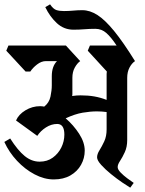

<svg xmlns="http://www.w3.org/2000/svg" viewBox="-42 -849 671 886"><path d="M253 -798Q275 -798 296 -800Q317 -802 338 -802Q373 -802 408 -779.5Q443 -757 485 -705.5Q527 -654 581 -567Q566 -557 555.5 -537Q545 -517 545 -490V-203Q545 -171 534 -147Q523 -123 512 -106.5Q501 -90 501 -78Q501 -67 514.5 -53Q528 -39 545.5 -26Q563 -13 575 -5L559 17Q547 10 522 -7Q497 -24 470.5 -45.5Q444 -67 425 -88Q406 -109 406 -123Q406 -138 417 -155.5Q428 -173 439 -196.5Q450 -220 450 -252V-332Q428 -335 405 -335Q375 -335 339.5 -329Q304 -323 261 -303Q297 -272 323 -232Q349 -192 349 -154Q349 -119 332 -88.5Q315 -58 283 -39.5Q251 -21 206 -21Q162 -21 117.5 -44.5Q73 -68 36.5 -107Q0 -146 -22 -194L5 -210Q40 -155 72 -129Q104 -103 141 -103Q176 -103 201.5 -121.5Q227 -140 241 -168.5Q255 -197 255 -228Q255 -277 222 -277Q195 -277 170 -261Q145 -245 130 -222L32 -293Q44 -321 75.5 -340Q107 -359 143 -359Q148 -359 152.5 -358.5Q157 -358 162 -357Q185 -375 191 -403.5Q197 -432 197 -455V-497Q197 -543 221 -567H170Q149 -567 129 -551.5Q109 -536 98 -519H76L-13 -615L-3 -639H262L328 -567Q314 -557 303 -537Q292 -517 292 -490V-422Q292 -418 292 -414Q292 -410 291 -406Q311 -409 330 -409Q364 -409 393 -404Q422 -399 450 -388V-497Q450 -502 450 -508Q450 -514 451 -519L363 -615L373 -639H496Q471 -677 449 -696.5Q427 -716 398 -716Q371 -716 347.5 -714Q324 -712 297 -712Q253 -712 220.5 -742Q188 -772 167 -816L189 -829Q204 -807 218.5 -802.5Q233 -798 253 -798Z"/></svg>

Font: Jaini
Style: Regular
Weight: 400
Designer: Maithili Shingre, Girish Dalvi (Devanagari), Taresh Vohra (Latin)
Foundry: Ek Type
Version: Version 2.000; ttfautohint (v1.8.4.7-5d5b)